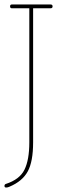

<svg xmlns="http://www.w3.org/2000/svg" viewBox="-25 -628 275 858"><path d="M1 194Q63 174 84.5 130Q106 86 106 8V-591H28Q20 -591 20 -599.5Q20 -608 28 -608H201Q210 -608 210 -599.5Q210 -591 201 -591H123V8Q123 94 99 138Q75 182 18 206Q10 210 2.5 210Q-5 210 -5 203Q-5 196 1 194Z"/></svg>

Font: Flamenco Light
Style: Regular
Weight: 300
Designer: Luciano Vergara
Foundry: Luciano Vergara
Version: Version 1.003